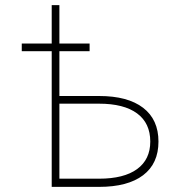

<svg xmlns="http://www.w3.org/2000/svg" viewBox="-20 -730 689 750"><path d="M212 -530V-355H367Q479 -355 539 -309Q599 -263 599 -177Q599 -91 539 -45.5Q479 0 367 0H182V-530H65V-560H182V-710H212V-560H330V-530ZM212 -32H367Q464 -32 515.5 -69.5Q567 -107 567 -177Q567 -249 515.5 -287Q464 -325 367 -325H212Z"/></svg>

Font: Geist Thin
Style: Regular
Weight: 400
Designer: Basement.studio, Andrés Briganti, Mateo Zaragoza
Foundry: Basement.studio, Vercel, Andrés Briganti, Guido Ferreyra, Mateo Zaragoza
Version: Version 1.401